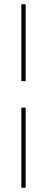

<svg xmlns="http://www.w3.org/2000/svg" viewBox="-20 -688 220 899"><path d="M80 -668H100V-308H80ZM80 -184H100V191H80Z"/></svg>

Font: Grenze Gotisch Thin
Style: Regular
Weight: 100
Designer: Renata Polastri
Foundry: Omnibus-Type
Version: Version 1.001